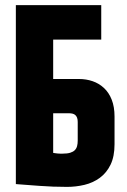

<svg xmlns="http://www.w3.org/2000/svg" viewBox="-20 -720 498 751"><path d="M42 -565H376V-700H42ZM289 -411H188V-700H42V0Q42 0 54.5 1Q67 2 87.5 3.5Q108 5 134 7Q160 9 188 10Q216 11 242 11Q277 11 310.5 3Q344 -5 370.5 -24.5Q397 -44 412.5 -76Q428 -108 428 -156V-264Q428 -302 417 -330Q406 -358 386.5 -376Q367 -394 342 -402.5Q317 -411 289 -411ZM284 -170Q284 -158 281.5 -148.5Q279 -139 272.5 -132.5Q266 -126 254.5 -122.5Q243 -119 224 -119Q221 -119 216 -119Q211 -119 206.5 -119.5Q202 -120 198 -120.5Q194 -121 191 -121.5Q188 -122 188 -122V-277H250Q257 -277 263.5 -275.5Q270 -274 274.5 -270Q279 -266 281.5 -259.5Q284 -253 284 -243Z"/></svg>

Font: Advent Pro ExtraBold
Style: Regular
Weight: 800
Designer: VivaRado, Andreas Kalpakidis
Foundry: VivaRado, Andreas Kalpakidis
Version: Version 3.000